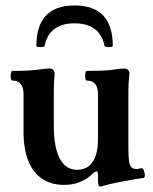

<svg xmlns="http://www.w3.org/2000/svg" viewBox="-20 -672 566 709"><path d="M341.8 -4.9V-27.8Q341.8 -39.1 336.4 -39.1Q331.5 -39.1 323.7 -32.2Q303.2 -11.2 276.1 -0.2Q249 10.7 217.3 10.7Q168.9 10.7 135.3 -12Q101.6 -34.7 84.2 -78.6Q66.9 -122.6 66.9 -185.1V-324.2Q66.9 -349.1 56.6 -361.8Q46.4 -374.5 25.9 -374.5Q21.5 -374.5 20 -383.5Q18.6 -392.6 20.3 -401.4Q22 -410.2 25.9 -410.2Q89.4 -410.2 122.1 -415Q148.4 -418.9 164.1 -418.9Q171.9 -418.9 176.8 -413.6Q181.6 -408.2 181.6 -397.9Q178.7 -367.2 178.7 -337.9V-208.5Q178.7 -127.9 200.7 -86.4Q222.7 -44.9 265.1 -44.9Q289.6 -44.9 306.9 -57.9Q324.2 -70.8 333 -95.7Q341.8 -120.6 341.8 -156.2V-324.2Q341.8 -374.5 300.8 -374.5Q296.4 -374.5 294.9 -383.5Q293.5 -392.6 295.2 -401.4Q296.9 -410.2 300.8 -410.2Q334 -410.2 357.9 -411.1Q381.8 -412.1 397.9 -414.6Q412.6 -417 421.1 -418Q429.7 -418.9 438 -418.9Q446.8 -418.9 452.4 -414.3Q458 -409.7 458 -400.9Q454.1 -363.3 454.1 -337.9V-125Q454.1 -93.3 456.5 -77.1Q459 -61 465.3 -54.4Q471.7 -47.9 483.9 -47.9Q490.2 -47.9 501 -50.8Q506.8 -52.2 510.7 -43.7Q514.6 -35.2 514.9 -25.4Q515.1 -15.6 510.7 -15.1Q497.1 -13.2 474.4 -9.5Q451.7 -5.9 430.2 -1.5L410.6 2.4Q385.3 7.3 358.9 15.1Q353 17.1 349.6 17.1Q345.7 17.1 343.8 11.5Q341.8 5.9 341.8 -4.9ZM255.4 -651.9Q396.5 -651.9 396.5 -502Q396.5 -499.6 389.2 -498.6Q381.8 -497.6 374.3 -498.5Q366.7 -499.5 366.2 -502Q358 -543.9 329.9 -564.9Q301.8 -585.9 255.3 -585.9Q208.9 -585.9 180.8 -564.9Q152.8 -543.9 144.5 -502Q144 -499.5 136.5 -498.5Q128.9 -497.6 121.6 -498.5Q114.3 -499.4 114.3 -502Q114.3 -651.9 255.4 -651.9Z"/></svg>

Font: Junicode Two Beta VF
Style: Regular
Weight: 400
Designer: Peter S. Baker
Foundry: Briery Creek Software
Version: Version 1.031 beta; ttfautohint (v1.8.1.43-b0c9)